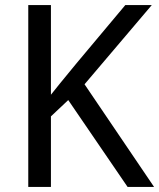

<svg xmlns="http://www.w3.org/2000/svg" viewBox="-20 -734 625 754"><path d="M481 0 248 -341 180 -277V0H91V-714H180V-362Q205 -394 276 -480L291 -498L472 -714H576L312 -403L585 0Z"/></svg>

Font: Noto Sans Display
Style: Regular
Weight: 400
Designer: Monotype Design team
Foundry: Monotype Imaging Inc.
Version: Version 1.000